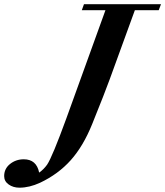

<svg xmlns="http://www.w3.org/2000/svg" viewBox="-214 -683 782 908"><path d="M-122.1 204.6Q-151.4 204.6 -172.9 189.5Q-194.3 174.3 -194.3 149.9Q-194.3 114.7 -166.5 92.5Q-138.7 70.3 -101.6 70.3Q-41.5 70.3 -28.8 133.3Q-7.3 118.2 8.8 95.7Q33.2 59.6 100.1 -124L284.7 -634.8H172.9L183.1 -663.1H547.4L536.6 -634.8H423.8L304.7 -307.6Q283.2 -248 221.7 -95.7Q179.7 8.3 120.6 74.5Q61.5 140.6 -24.4 181.2Q-75.2 204.6 -122.1 204.6Z"/></svg>

Font: Elstob
Style: Bold Italic
Weight: 700
Italic angle: -20°
Designer: Peter S. Baker
Version: Version 1.015